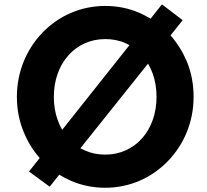

<svg xmlns="http://www.w3.org/2000/svg" viewBox="-20 -868 976 904"><path d="M475.5 16C591 16 694 -30.5 770 -109C846 -187 891.5 -293.5 891.5 -412C891.5 -471.5 881 -527 859.5 -579C840 -624.5 814.5 -665.5 783 -701.5L840 -773L742.5 -847.5L689 -780C672.5 -790 655.5 -799 637.5 -807C587 -829 533 -840 475.5 -840C360 -840 257 -793.5 181 -715.5C105 -637 59.5 -530.5 59.5 -412C59.5 -352.5 70.5 -297 92 -245.5C110.5 -200 135.5 -159.5 167 -124L116.5 -60.5L214 11L259 -45.5C276.5 -35 294.5 -25.5 313.5 -17C364 5 418 16 475.5 16ZM273 -257C264.5 -271 257.5 -286.5 251.5 -303C239.5 -336 233.5 -372.5 233.5 -412C233.5 -570.5 335.5 -684 475.5 -684C510.5 -684 543 -677.5 572.5 -664C578 -661.5 584 -658.5 589.5 -655.5ZM475.5 -140C440.5 -140 408.5 -146.5 379 -160C372 -163 365 -166.5 358.5 -170L677 -568.5C685.5 -554 693 -538 699 -521.5C711 -488 717 -451.5 717 -412C717 -253.5 615.5 -140 475.5 -140Z"/></svg>

Font: Spartan
Style: Bold
Weight: 700
Designer: Matt Bailey, Mirko Velimirovic
Foundry: Matt Bailey
Version: Version 1.003